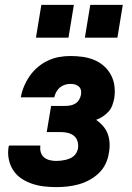

<svg xmlns="http://www.w3.org/2000/svg" viewBox="-20 -757 540 785"><path d="M210 8Q184 8 159 5Q134 2 110.5 -6Q87 -14 67 -27.5Q47 -41 34 -61Q21 -81 16 -105.5Q11 -130 15 -156Q16 -158 16 -159Q16 -160 17 -162H145Q145 -161 145 -160.5Q145 -160 145 -160Q143 -146 147 -133.5Q151 -121 161 -113Q171 -105 184 -102Q197 -99 210 -99Q219 -99 228 -100Q237 -101 246 -103Q255 -105 264 -108.5Q273 -112 280.5 -118Q288 -124 292.5 -132.5Q297 -141 299 -150Q301 -165 297 -179Q293 -193 282.5 -201.5Q272 -210 258 -213.5Q244 -217 230 -217H171L189 -324H247Q258 -324 268.5 -326Q279 -328 288.5 -334Q298 -340 303.5 -349.5Q309 -359 311 -369Q313 -379 311 -388Q309 -397 302.5 -403Q296 -409 287 -411.5Q278 -414 268 -414Q257 -414 245.5 -410.5Q234 -407 225 -399.5Q216 -392 210 -381Q204 -370 202 -359H65Q69 -382 78.5 -404.5Q88 -427 102 -447Q116 -467 135 -483Q154 -499 176.5 -509.5Q199 -520 222 -524Q245 -528 268 -528Q294 -528 318.5 -524.5Q343 -521 365 -512Q387 -503 405 -487Q423 -471 434 -450Q445 -429 448 -404.5Q451 -380 447 -354Q444 -340 439 -326Q434 -312 423.5 -300.5Q413 -289 400 -280.5Q387 -272 373 -267Q389 -256 401.5 -241.5Q414 -227 420.5 -209.5Q427 -192 428 -171.5Q429 -151 425 -131Q422 -109 411.5 -87Q401 -65 383.5 -48.5Q366 -32 344.5 -20.5Q323 -9 300.5 -3Q278 3 255.5 5.5Q233 8 210 8ZM460 -603H327L349 -737H482ZM260 -603H127L149 -737H282Z"/></svg>

Font: Iosevka SS04 Heavy Oblique
Style: Regular
Weight: 900
Italic angle: -9°
Monospace: yes
Designer: Belleve Invis
Foundry: Belleve Invis
Version: Version 19.0.0; ttfautohint (v1.8.4)